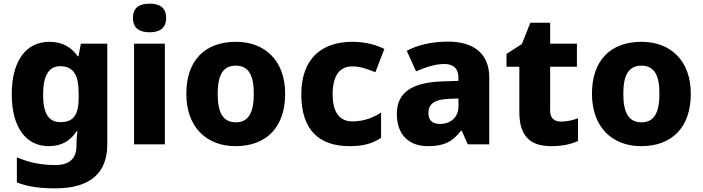

<svg xmlns="http://www.w3.org/2000/svg" viewBox="-20 -838 3831 1047"><path d="M249 -610C124 -610 44 -508 44 -325C44 -143 122 -41 246 -41C316 -41 365 -71 397 -122H402C399 -99 397 -73 397 -54V-43C397 26 359 62 282 62C201 62 139 48 72 20V157C135 181 199 189 282 189C471 189 565 106 565 -50V-600H421L408 -531H404C370 -580 321 -610 249 -610ZM308 -477C382 -477 409 -428 409 -326V-305C409 -211 380 -172 310 -172C245 -172 215 -219 215 -322C215 -425 246 -477 308 -477Z M796 -818C746 -818 705 -801 705 -740C705 -680 746 -662 796 -662C845 -662 886 -680 886 -740C886 -801 845 -818 796 -818ZM879 -600H711V-51H879Z M1535 -327C1535 -509 1423 -610 1267 -610C1098 -610 996 -509 996 -327C996 -143 1108 -41 1264 -41C1432 -41 1535 -143 1535 -327ZM1167 -327C1167 -428 1196 -480 1265 -480C1336 -480 1364 -428 1364 -327C1364 -225 1336 -171 1266 -171C1195 -171 1167 -225 1167 -327Z M1887 -41C1963 -41 2012 -56 2058 -86V-224C2011 -194 1960 -176 1902 -176C1835 -176 1794 -221 1794 -324C1794 -426 1832 -476 1901 -476C1942 -476 1980 -463 2027 -444L2076 -571C2030 -594 1973 -610 1901 -610C1739 -610 1623 -523 1623 -323C1623 -127 1722 -41 1887 -41Z M2423 -611C2335 -611 2258 -593 2198 -561L2249 -449C2302 -472 2354 -489 2403 -489C2451 -489 2480 -466 2480 -413V-397L2386 -394C2227 -387 2144 -334 2144 -217C2144 -97 2216 -41 2313 -41C2404 -41 2447 -66 2494 -125H2498L2531 -51H2648V-415C2648 -544 2566 -611 2423 -611ZM2429 -299 2480 -301V-257C2480 -198 2436 -162 2380 -162C2342 -162 2316 -179 2316 -221C2316 -268 2345 -296 2429 -299Z M3039 -175C3003 -175 2980 -194 2980 -233V-474H3126V-600H2980V-714H2872L2826 -598L2742 -544V-474H2812V-227C2812 -82 2885 -41 2987 -41C3051 -41 3096 -53 3132 -69V-193C3101 -182 3073 -175 3039 -175Z M3747 -327C3747 -509 3635 -610 3479 -610C3310 -610 3208 -509 3208 -327C3208 -143 3320 -41 3476 -41C3644 -41 3747 -143 3747 -327ZM3379 -327C3379 -428 3408 -480 3477 -480C3548 -480 3576 -428 3576 -327C3576 -225 3548 -171 3478 -171C3407 -171 3379 -225 3379 -327Z"/></svg>

Font: Noto Sans Tamil UI ExtraBold
Style: Regular
Weight: 800
Designer: Jelle Bosma - Monotype Design Team
Foundry: Monotype Imaging Inc.
Version: Version 2.004